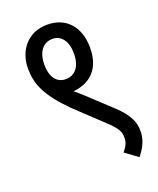

<svg xmlns="http://www.w3.org/2000/svg" viewBox="-133 -714 720 873"><g transform="rotate(-20 226.5 -277.0)"><path d="M51 -474C51 -401 75 -338 173 -240L314 -107C345 -76 356 -58 356 -30C356 -3 345 14 329 33L390 78C419 42 435 7 435 -34C435 -81 413 -119 365 -165L264 -259C246 -276 227 -293 211 -306C303 -316 349 -374 349 -468C349 -567 293 -632 201 -632C105 -632 51 -559 51 -474ZM127 -465C127 -528 157 -563 201 -563C243 -563 271 -528 271 -468C271 -405 242 -370 197 -370C155 -370 127 -402 127 -465Z"/></g></svg>

Font: Noto Sans Devanagari UI Condensed
Style: Regular
Weight: 400
Width: 3
Designer: Jelle Bosma - Monotype Design Team
Foundry: Monotype Imaging Inc.
Version: Version 2.003